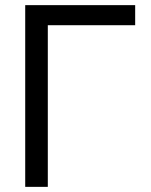

<svg xmlns="http://www.w3.org/2000/svg" viewBox="-20 -727 586 747"><path d="M505.9 -628.9H166V0H78.1V-707H505.9Z"/></svg>

Font: Pretendard Std Variable
Style: Regular
Weight: 400
Designer: Base glyphs from Inter by Rasmus Andersson; Hangeul glyphs from Noto Sans CJK(Source Han Sans) by Jang Soo-young and Kan
Foundry: Kil Hyung-jin
Version: Version 1.309;Glyphs 3.2 (3225)